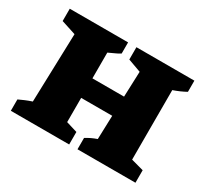

<svg xmlns="http://www.w3.org/2000/svg" viewBox="-114 -708 942 878"><g transform="rotate(30 356.5 -269.5)"><path d="M26 0V-60Q41 -67 56 -73.5Q71 -80 92 -87L103 -449L26 -474V-539H334V-480Q319 -471 309.5 -467Q300 -463 275 -451V-315H442L447 -449L378 -474V-539H684V-480Q653 -463 618 -451V-84L684 -66V0H378V-60Q393 -69 405.5 -75Q418 -81 435 -87L439 -212H275V-84L334 -66V0Z"/></g></svg>

Font: Piazzolla SC ExtraBold
Style: Regular
Weight: 800
Designer: Juan Pablo del Peral
Foundry: Huerta Tipografica
Version: Version 1.330